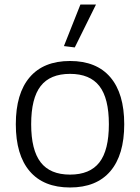

<svg xmlns="http://www.w3.org/2000/svg" viewBox="-20 -820 620 850"><path d="M118 -270Q118 -156 160 -101.5Q202 -47 290 -47Q378 -47 420 -101Q462 -155 462 -270Q462 -385 420 -439Q378 -493 290 -493Q202 -493 160 -439Q118 -385 118 -270ZM468.5 -62Q407 10 290 10Q173 10 111.5 -62Q50 -134 50 -270Q50 -406 111.5 -478Q173 -550 290 -550Q407 -550 468.5 -478Q530 -406 530 -270Q530 -134 468.5 -62ZM263 -616 336 -800H405L311 -610Z"/></svg>

Font: EncodeSans
Style: Light
Weight: 300
Designer: Pablo Impallari, Andres Torresi
Foundry: Pablo Impallari, Andres Torresi
Version: Version 1.000; ttfautohint (v1.4.1)